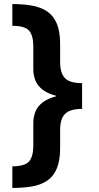

<svg xmlns="http://www.w3.org/2000/svg" viewBox="-20 -788 488 948"><path d="M385.3 -301.8Q309.6 -301.8 262 -313.7Q214.4 -325.7 189 -346.2Q163.6 -366.7 154.1 -392.3Q144.5 -418 144.5 -444.8V-557.6Q144.5 -612.8 123.5 -636.7Q102.5 -660.6 41 -660.6V-768.1Q94.7 -768.1 138.2 -760.3Q181.6 -752.4 212.6 -731.7Q243.7 -710.9 260.3 -671.9Q276.9 -632.8 276.9 -570.3V-481.9Q276.9 -426.8 300.8 -402.1Q324.7 -377.4 385.3 -377.4ZM41 140.1V33.2Q102.5 33.2 123.5 9Q144.5 -15.1 144.5 -70.3V-182.1Q144.5 -209 154.1 -234.9Q163.6 -260.7 189 -281.2Q214.4 -301.8 262 -314Q309.6 -326.2 385.3 -326.2V-250.5Q324.7 -250 300.8 -225.3Q276.9 -200.7 276.9 -145.5V-57.6Q276.9 5.4 260.3 44.4Q243.7 83.5 212.6 104.2Q181.6 125 138.2 132.6Q94.7 140.1 41 140.1ZM385.3 -250.5 257.3 -250V-377.4H385.3Z"/></svg>

Font: Inter Cardless Tabular Bold
Style: Bold
Weight: 700
Designer: Rasmus Andersson
Foundry: rsms
Version: Version 4.000;git-4fc901f